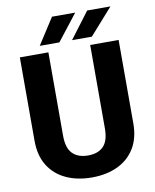

<svg xmlns="http://www.w3.org/2000/svg" viewBox="-97 -975 856 1058"><g transform="rotate(-10 331.0 -445.5)"><path d="M447.8 -710.9H606.9V-244.1Q606.9 -161.6 572 -105Q537.1 -48.3 475.1 -19.3Q413.1 9.8 331.5 9.8Q250 9.8 187.3 -19.3Q124.5 -48.3 89.4 -105Q54.2 -161.6 54.2 -244.1V-710.9H213.9V-244.1Q213.9 -175.3 244.6 -144.3Q275.4 -113.3 331.5 -113.3Q387.7 -113.3 417.7 -144.3Q447.8 -175.3 447.8 -244.1ZM354 -754.4 464.4 -900.9H594.7L464.8 -754.4ZM173.3 -754.4 267.6 -900.9H397.5L283.2 -754.4Z"/></g></svg>

Font: Vazirmatn RD UI ExtraBold
Style: Regular
Weight: 800
Designer: Saber Rastikerdar
Foundry: Saber Rastikerdar
Version: Version 33.003